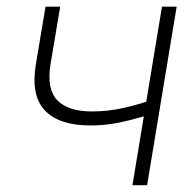

<svg xmlns="http://www.w3.org/2000/svg" viewBox="-20 -542 564 562"><path d="M244.1 -174.8Q153.3 -174.8 111.6 -218.5Q69.8 -262.2 85 -354L113.3 -522.5H156.2L127.9 -354Q116.2 -280.8 147.9 -248.3Q179.7 -215.8 249.5 -215.8Q296.4 -215.8 342.8 -226.3Q389.2 -236.8 439 -254.4L431.6 -210.9Q393.1 -198.7 361.6 -190.7Q330.1 -182.6 302 -178.7Q273.9 -174.8 244.1 -174.8ZM367.7 0 454.1 -522.5H497.1L410.6 0Z"/></svg>

Font: Inter 28pt ExtraLight
Style: Italic
Weight: 250
Italic angle: -9.3988°
Designer: Rasmus Andersson
Foundry: rsms
Version: Version 4.001;git-66647c0bb